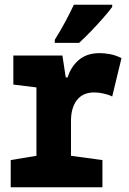

<svg xmlns="http://www.w3.org/2000/svg" viewBox="-20 -786 540 806"><path d="M25 0V-114L133 -132V-419L36 -431V-553H242L256 -461H264Q277 -505 310.5 -534Q344 -563 399 -563Q416 -563 440 -559Q464 -555 490 -542L451 -381Q435 -389 414 -393.5Q393 -398 376 -398Q328 -398 303 -366Q278 -334 278 -278V-132L410 -114V0ZM210 -619Q235 -659 254.5 -695.5Q274 -732 290 -766H451V-757Q438 -739 414 -711.5Q390 -684 363 -656Q336 -628 312 -606H210Z"/></svg>

Font: Noto Sans Mono ExtraCondensed Black
Style: Regular
Weight: 900
Width: 2
Designer: Monotype Design Team
Foundry: Monotype Imaging Inc.
Version: Version 2.014